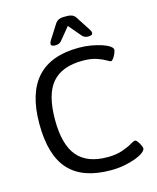

<svg xmlns="http://www.w3.org/2000/svg" viewBox="-131 -984 880 1079"><g transform="rotate(-15 309.5 -444.5)"><path d="M381 -706Q418 -706 452.5 -700Q487 -694 514 -685Q541 -676 556.5 -665Q572 -654 572 -644Q572 -636 566 -622Q560 -608 552 -597Q544 -586 538 -586Q532 -586 514 -597Q496 -608 463.5 -619Q431 -630 383 -630Q263 -630 205.5 -563.5Q148 -497 148 -349Q148 -205 204.5 -137.5Q261 -70 379 -70Q430 -70 466 -82.5Q502 -95 523 -107.5Q544 -120 551 -120Q558 -120 566 -109Q574 -98 580 -85Q586 -72 586 -66Q586 -56 570.5 -43.5Q555 -31 526.5 -20Q498 -9 460.5 -1.5Q423 6 379 6Q215 6 136 -80.5Q57 -167 57 -350Q57 -706 381 -706ZM367 -895Q382 -895 394 -889.5Q406 -884 413 -873L470 -785Q476 -776 476 -768Q476 -753 452 -753H450Q440 -753 432 -756Q424 -759 417 -766L354 -840L293 -766Q286 -759 278 -756Q270 -753 259 -753H257Q234 -753 234 -767Q234 -775 240 -785L296 -873Q304 -884 315.5 -889.5Q327 -895 342 -895Z"/></g></svg>

Font: Asap VF Beta
Style: Regular
Weight: 400
Designer: Pablo Cosgaya
Foundry: Pablo Cosgaya
Version: Version 1.007